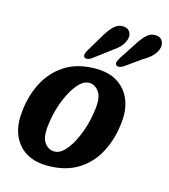

<svg xmlns="http://www.w3.org/2000/svg" viewBox="-102 -738 731 829"><g transform="rotate(15 264.0 -324.0)"><path d="M280.5 -450Q340 -450 379.2 -424.5Q418.5 -399 436 -355Q453.5 -311 447.5 -255.5Q440 -180 408.8 -120Q377.5 -60 322 -25.5Q266.5 9 187 9Q99 9 54.8 -45Q10.5 -99 20 -186Q26.5 -259 57.2 -319Q88 -379 143.5 -414.5Q199 -450 280.5 -450ZM199.5 -58Q220.5 -58 240.2 -77Q260 -96 276.8 -127.5Q293.5 -159 305.2 -196.5Q317 -234 321.5 -270.5Q331.5 -330 313.5 -356.8Q295.5 -383.5 268 -383.5Q247 -383.5 227.2 -364.2Q207.5 -345 190.5 -313.5Q173.5 -282 161.8 -244.5Q150 -207 145.5 -170.5Q136 -110.5 153.2 -84.2Q170.5 -58 199.5 -58ZM268.5 -590.5Q286 -620.5 304.5 -639.2Q323 -658 348 -657Q368.5 -656 377.5 -641Q386.5 -626 380 -606Q374 -587.5 360 -572.8Q346 -558 321.5 -541.5L251 -488.5Q242.5 -482.5 233.5 -481.2Q224.5 -480 219.5 -485Q214.5 -490.5 216.8 -498.8Q219 -507 224.5 -516.5ZM415 -593Q433.5 -623 452.2 -640.8Q471 -658.5 496 -656Q516 -654 524 -638Q532 -622 525 -602.5Q517.5 -583.5 503 -569.5Q488.5 -555.5 463 -540.5L392 -490Q383 -484.5 374 -483.5Q365 -482.5 360.5 -488Q356 -494 359 -502.2Q362 -510.5 367.5 -520Z"/></g></svg>

Font: Fraunces 144pt SuperSoft SemiBold
Style: Italic
Weight: 600
Italic angle: -16°
Version: Version 1.000;[b76b70a41]